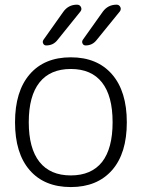

<svg xmlns="http://www.w3.org/2000/svg" viewBox="-20 -796 590 805"><path d="M450.2 -83Q387.7 -11.7 276.9 -11.7Q166 -11.7 104.5 -82.5Q43 -153.3 43 -283.2Q43 -413.1 104.5 -484.4Q166 -555.7 276.9 -555.7Q387.7 -555.7 449.7 -484.4Q511.7 -413.1 511.7 -283.2Q511.7 -153.3 450.2 -83ZM220.7 -627.9Q203.1 -605.5 173.8 -605.5Q165 -605.5 161.1 -613.3Q157.2 -621.1 162.1 -628.9L245.1 -746.1Q266.6 -776.4 302.7 -776.4Q314.5 -776.4 319.3 -766.6Q324.2 -756.8 317.4 -748ZM384.8 -627.9Q367.2 -605.5 338.9 -605.5Q330.1 -605.5 326.2 -613.3Q322.3 -621.1 327.1 -628.9L411.1 -747.1Q432.6 -776.4 468.8 -776.4Q479.5 -776.4 484.4 -766.6Q486.3 -762.7 486.3 -758.8Q486.3 -752.9 482.4 -748ZM408.2 -117.2Q452.1 -173.8 452.1 -283.7Q452.1 -393.6 407.7 -450.2Q363.3 -506.8 276.9 -506.8Q190.4 -506.8 145.5 -450.2Q100.6 -393.6 100.6 -283.7Q100.6 -173.8 145.5 -117.2Q190.4 -60.5 276.9 -60.5Q363.3 -60.5 408.2 -117.2Z"/></svg>

Font: Gen Jyuu Gothic P Light
Style: Regular
Weight: 200
Designer: [Source Han Sans]
Ryoko NISHIZUKA  (kana & ideographs); Paul D. Hunt (Latin, Greek & Cyrillic); Wenlong ZHANG  (bopomofo
Version: Version 1.002.20150607